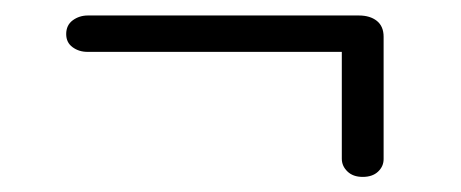

<svg xmlns="http://www.w3.org/2000/svg" viewBox="-20 -441 596 248"><path d="M65.5 -397Q65.5 -408.5 74 -414.8Q82.5 -421 93.5 -421H443.5Q458 -421 466.8 -414Q475.5 -407 475.5 -393.5V-235.5Q475.5 -226 468.2 -219.2Q461 -212.5 448.5 -212.5Q436 -212.5 428.8 -219.5Q421.5 -226.5 421.5 -236V-384L430.5 -374H93Q82 -374 73.8 -380Q65.5 -386 65.5 -397Z"/></svg>

Font: Fraunces Wonky
Style: Regular
Weight: 400
Version: Version 1.000;[b76b70a41]